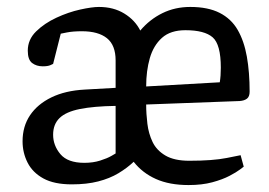

<svg xmlns="http://www.w3.org/2000/svg" viewBox="-20 -524 776 553"><path d="M313 -271V-350Q313 -394 288 -414Q263 -434 216 -434Q190 -434 172.5 -430.5Q155 -427 155 -427L133 -340Q133 -340 125.5 -336.5Q118 -333 103 -333Q85 -333 72.5 -342.5Q60 -352 60 -378Q60 -410 84 -433.5Q108 -457 142.5 -473Q177 -489 211 -496.5Q245 -504 265 -504Q307 -504 338 -485Q369 -466 384 -436Q411 -468 447.5 -486Q484 -504 528 -504Q579 -504 612.5 -487Q646 -470 664.5 -438Q683 -406 691 -361Q699 -316 699 -260Q699 -246 691.5 -240Q684 -234 670 -233L401 -223Q401 -196 404.5 -167.5Q408 -139 419.5 -115Q431 -91 456.5 -76Q482 -61 525 -61Q593 -61 633 -69Q673 -77 673 -77L682 -44Q682 -44 671.5 -36Q661 -28 641 -17.5Q621 -7 591.5 1Q562 9 523 9Q468 9 429 -8.5Q390 -26 365 -58Q346 -40 321 -25Q296 -10 263 -1.5Q230 7 187 7Q136 7 105 -10Q74 -27 59.5 -55.5Q45 -84 45 -117Q45 -160 66.5 -192Q88 -224 128 -243.5Q168 -263 224 -266ZM613 -287Q616 -305 616 -329Q616 -396 592.5 -416.5Q569 -437 514 -437Q471 -437 446.5 -415Q422 -393 411.5 -356.5Q401 -320 401 -275ZM313 -219Q250 -218 210 -210Q170 -202 151.5 -184Q133 -166 133 -136Q133 -105 154 -80Q175 -55 223 -55Q248 -55 268.5 -61.5Q289 -68 301 -75Q313 -82 313 -82Z"/></svg>

Font: Faustina VF Beta
Style: Regular
Weight: 400
Designer: Alfonso Garcia
Foundry: Omnibus-Type
Version: Version 1.006